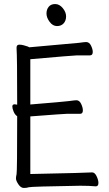

<svg xmlns="http://www.w3.org/2000/svg" viewBox="-20 -920 540 950"><path d="M295 -804.5Q283 -791 262 -791Q241 -791 225.5 -812Q210 -833 210 -853Q210 -873 221 -886.5Q232 -900 253 -900Q274 -900 290.5 -880Q307 -860 307 -839Q307 -818 295 -804.5ZM59 -37Q59 -45 62 -58.5Q65 -72 65 -345Q54 -352 47.5 -367.5Q41 -383 41 -393Q41 -404 53 -404L65 -402Q65 -643 62 -679V-685Q62 -699 76 -699Q86 -699 97 -696Q108 -693 117 -690L125 -686L370 -708Q399 -712 406 -712Q422 -712 430.5 -694Q439 -676 439 -663Q439 -646 425 -646H361Q346 -646 130 -627V-403Q301 -417 322 -420Q350 -424 358 -424Q373 -424 381.5 -406Q390 -388 390 -374Q390 -357 377 -357H313Q299 -357 130 -344V-59Q418 -65 436 -67Q449 -67 458 -48Q467 -29 467 -15Q467 2 454 2Q422 -1 377 -1Q132 3 122.5 6.5Q113 10 98 10Q83 10 71 -8Q59 -26 59 -37Z"/></svg>

Font: Moon Stars Kai HW
Style: Regular
Weight: 400
Designer: GuiWonder
Version: Version 1.101